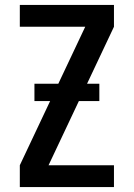

<svg xmlns="http://www.w3.org/2000/svg" viewBox="-20 -755 540 775"><path d="M60 0V-88L324 -647H60V-735H440V-647L176 -88H440V0ZM119 -347V-417H381V-347Z"/></svg>

Font: Zed Sans Semibold
Style: Regular
Weight: 600
Designer: Belleve Invis
Foundry: Belleve Invis
Version: Version 1.0.0; ttfautohint (v1.8.4)